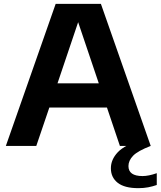

<svg xmlns="http://www.w3.org/2000/svg" viewBox="-20 -760 836 1000"><path d="M10.5 0 270 -740H505.5L765 0H604.5L537 -200H237L169 0ZM279.5 -326H494.5L387 -644.5ZM700.5 220Q628.5 220 593 192Q557.5 164 557.5 116.5Q557.5 71 593.5 32.8Q629.5 -5.5 723.5 -34.5L765 0Q697.5 26 673.2 51.2Q649 76.5 649 105Q649 157 722.5 157Q754 157 796.5 142V203.5Q775 211 751.8 215.5Q728.5 220 700.5 220Z"/></svg>

Font: Encode Sans Semi Expanded
Style: Bold
Weight: 700
Width: 6
Designer: Multiple Designers
Foundry: Impallari Type
Version: Version 3.000; ttfautohint (v1.8.3) -l 8 -r 50 -G 200 -x 14 